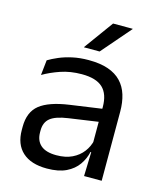

<svg xmlns="http://www.w3.org/2000/svg" viewBox="-106 -760 706 847"><g transform="rotate(15 247.0 -336.0)"><path d="M436 0H355.5L359 -118.5L356 -131V-286.5L356.5 -315Q356.5 -374.5 326.2 -403Q296 -431.5 230.5 -431.5Q178 -431.5 134.2 -416.5Q90.5 -401.5 56.5 -381.5L64 -450.5Q83 -462 109.2 -473.2Q135.5 -484.5 169.2 -492Q203 -499.5 243.5 -499.5Q296 -499.5 332.8 -486.8Q369.5 -474 392.2 -450Q415 -426 425.5 -392Q436 -358 436 -316ZM187.5 10.5Q115 10.5 76.2 -24.8Q37.5 -60 37.5 -125.5V-140Q37.5 -207.5 79.2 -240.8Q121 -274 212 -287L366.5 -309L371 -250L222 -228.5Q166 -220.5 142 -201.2Q118 -182 118 -144.5V-136.5Q118 -98 141.8 -77.5Q165.5 -57 213 -57Q255 -57 285 -71.5Q315 -86 333.5 -110.5Q352 -135 358.5 -165L371 -110H355.5Q348.5 -78 329.2 -50.5Q310 -23 275.5 -6.2Q241 10.5 187.5 10.5ZM208 -549.5 305 -683H394.5V-681.5L279.5 -548.5H208Z"/></g></svg>

Font: Anek Devanagari Medium
Style: Regular
Weight: 400
Version: Version 1.003